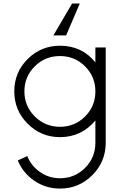

<svg xmlns="http://www.w3.org/2000/svg" viewBox="-20 -770 719 1092"><path d="M433.8 -750 356.2 -568.8H283.8L390 -750ZM522.5 -500H581.2V42.5Q581.2 150 505 226.2Q428.8 302.5 321.2 302.5Q241.2 302.5 176.2 258.8Q111.2 215 81.2 142.5L135 117.5Q157.5 173.8 208.1 208.8Q258.8 243.8 321.2 243.8Q405 243.8 463.8 185Q522.5 126.2 522.5 42.5V-85Q443.8 10 321.2 10Q213.8 10 137.5 -66.2Q61.2 -142.5 61.2 -250Q61.2 -358.8 137.5 -434.4Q213.8 -510 321.2 -510Q446.2 -510 522.5 -415ZM321.2 -451.2Q236.2 -451.2 177.5 -392.5Q118.8 -333.8 118.8 -250Q118.8 -166.2 178.1 -107.5Q237.5 -48.8 321.2 -48.8Q405 -48.8 463.8 -107.5Q522.5 -166.2 522.5 -250Q522.5 -333.8 463.8 -392.5Q405 -451.2 321.2 -451.2Z"/></svg>

Font: Now Light
Style: Regular
Weight: 300
Designer: Alfredo Marco Pradil
Foundry: Alfredo Marco Pradil
Version: Version 1.002;PS 001.002;hotconv 1.0.88;makeotf.lib2.5.64775